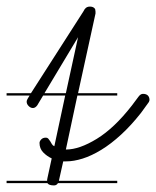

<svg xmlns="http://www.w3.org/2000/svg" viewBox="-20 -570 474 583"><path d="M336 -14H156Q152 -7 144 -7Q128 -7 124 -14H0V-21H123Q123 -25 124 -29L137 -89Q122 -96 111 -107.5Q100 -119 100 -136Q100 -141 105 -146.5Q110 -152 119 -152Q124 -152 127 -148.5Q130 -145 132.5 -141Q135 -137 137.5 -132.5Q140 -128 145 -126L178 -280H111L93 -250Q87 -242 80 -242Q73 -242 67 -248Q61 -254 61 -261Q61 -266 65 -272L70 -280H0V-287H74L233 -535L237 -542L238 -543Q243 -550 253 -550Q262 -550 267 -545Q268 -543 269 -542L270 -535Q270 -532 270 -529L217 -287H336V-280H215L180 -116H181Q221 -116 274 -148.5Q327 -181 380 -249L401 -277Q407 -285 414 -285Q424 -285 429 -280Q434 -275 434 -266Q433 -260 429 -256L408 -227Q378 -189 347.5 -161Q317 -133 287.5 -115Q258 -97 231 -88.5Q204 -80 181 -80H172L159 -22V-21H336ZM217 -457 115 -287H180Z"/></svg>

Font: Gruenewald VA 3. Klasse
Style: Regular
Weight: 400
Designer: Peter Wiegel
Foundry: Peter Wiegel, nach dem Schriftentwurf von Dr. H. Gr¸newald
Version: Version 0.007